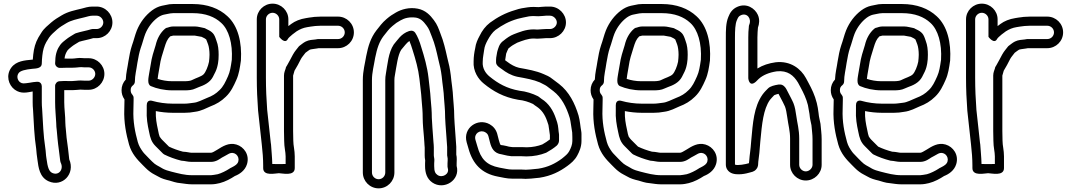

<svg xmlns="http://www.w3.org/2000/svg" viewBox="-20 -798 5869 1052"><path d="M349 -427H377C398 -427 416.9 -430.6 425.7 -430.1C432.5 -429.3 437.3 -429 443 -429H466C485.1 -429 502 -412.1 502 -393C502 -373.6 484.5 -356 466 -356H443C436.6 -356 429.2 -357 422 -357C404.1 -357 389.9 -354 377 -354H349C332.6 -355.2 316.7 -353 307 -353C291.9 -353 282 -338.7 282 -328V-238C282 -197.8 286.3 -160.9 288 -124.4C288.1 -110.1 289.3 -95.6 291.2 -82.1L295.1 -38.7C299 3.6 306 43.5 310.1 84.5C310.4 87.5 311.5 90.9 312.6 93.2C330.6 129.1 302.7 165.8 266.7 149.7C247.9 141.3 241 118.3 234.7 71.2C230.7 48.3 231.9 35.8 227.7 9.1C217.7 -54.2 215.2 -127.1 210.9 -200C209.6 -213.7 209 -225.2 209 -238V-325C209 -335.9 202.1 -351.6 181.9 -349.9C174.4 -349.3 166.9 -348.5 162.2 -348C157.5 -347.7 152.3 -346.4 152.3 -346.4L142.2 -344.7C111.6 -340.3 102.1 -338.5 90.3 -347.2C75.5 -358 69.7 -380.6 82.2 -397.7C91.7 -410.8 119.6 -417.2 157.3 -421C182.8 -422.4 209 -425.5 209 -450V-451C209 -458.3 209.3 -465.2 209.9 -471.7L211.9 -493.5C215.4 -524.8 221.6 -545.9 233.5 -567.3L248.9 -592.2C260.8 -608.9 275 -620.4 293.5 -637.2C309.9 -651 322.3 -658.3 342.9 -670.6C370.4 -687.1 398.3 -692.1 441.1 -702.7C459.3 -707.3 473.4 -712 486 -712H510C528.5 -712 546 -694.4 546 -675C546 -655.9 529.1 -639 510 -639H487C484.4 -639 481.2 -638.4 479.1 -637.7C456.8 -630.3 422.1 -624.7 395.1 -615.7C393 -615 390.6 -613.8 389.1 -612.8C376.4 -604.3 356.1 -594 339.9 -580.2C330.4 -572.6 319.8 -565 310 -552C294.7 -531.6 283.5 -503 283 -466.7C282.2 -460.2 282 -456.4 282 -451C282 -435.9 296.3 -426 307 -426H314C326.7 -426 338.6 -427 349 -427ZM348 -304H377C395.6 -304 409.2 -306.8 420.9 -307C428.4 -306.4 435.9 -306 443 -306H466C513.6 -306 552 -346.4 552 -393C552 -440 513 -479 466 -479H443C439.5 -479 435.5 -479.3 431.1 -479.8C410.4 -482.4 391 -477 377 -477H349.8C345.8 -477.2 340.3 -477.4 333.6 -477.3C335.5 -495.8 341.2 -508.7 350.4 -522.5C354.7 -527.9 361.5 -533.4 372 -541.8C382.5 -550.9 396.5 -558.1 413.9 -569.2C434.1 -575.5 464.7 -580.8 490.9 -589H510C557 -589 596 -628 596 -675C596 -721.6 557.6 -762 510 -762H486C462.5 -762 443.6 -754.9 428.9 -751.3C389 -741.3 354.1 -735.6 317.1 -713.4C296.7 -701.2 280.6 -691.8 260.5 -674.8C242.6 -658.4 222 -643.9 206.7 -619.1L190.4 -592.7C173.7 -562.9 166.2 -535.2 162.1 -498.5L160.1 -476.3C159.9 -474.6 159.9 -474 159.7 -471.4C157.8 -471.2 155.3 -471.1 153.5 -470.9C117.4 -467.3 69.2 -464.7 41.8 -427.3C11.3 -385.6 25.8 -332.4 60.7 -306.8C95.7 -281.3 129.9 -292 159 -296.8V-238C159 -223.8 159.6 -211.1 161.1 -196C165.1 -126.4 167.6 -51.4 178.2 16.3C180.7 38.9 180.8 53.2 185.3 78.8C190.7 119.2 196.8 173.2 246.3 195.3C322.3 229.3 393.5 153.6 359.4 75.2C355.4 35.8 350.8 -2.4 344.8 -43.9L340.9 -87.3C339.7 -100.6 338 -113.2 338 -125C338 -165.4 332 -200.9 332 -238V-304.1C337.3 -304.3 343.8 -304 348 -304Z M979 83C990.4 83 1008 89 1030 89H1136C1165.5 89 1186.6 71 1196.1 65.3C1206.2 58.8 1219 54 1233.8 44.5C1265.8 28.1 1294.1 58.4 1285.6 86.8C1281.2 101.5 1270.3 108.8 1248 120.1C1243.3 121.9 1239.1 124.8 1236.4 126.7C1219.7 137.7 1192.3 151.4 1173.1 156.5C1157.5 158.9 1144.9 162 1136 162H1033C991.4 162 958 152.2 919.8 142.7C901.5 138.5 884 132.4 872.5 126.3C842.5 107.9 833.7 107.4 813.7 87.3L797.2 70.8C783.9 56 770.4 44.2 763.4 34.5C750.7 16.5 741.7 2.8 735 -19.8C720.2 -73.4 708.2 -131 711 -198.5C711 -215 711.3 -229.4 712 -248.5V-262C712 -268.1 709.6 -274.2 705.7 -278.6C698.8 -286.3 696 -293.8 696 -304C696 -316.2 699.6 -323.6 709.4 -331.3C715.7 -336.2 719 -344.8 719 -351C719 -385.4 727.8 -416.3 732.7 -453.3C737.9 -484.4 743.3 -511.6 750.6 -533.7C760.7 -561 768.2 -592.7 776.2 -612.6C791 -648.9 814.8 -679.8 842.9 -700.9C854.9 -709.7 867.2 -715.2 877.2 -717.5L896.9 -721.5C908.1 -723.7 918.7 -726 929 -726H1036C1106.9 -726 1157.3 -705.2 1192.1 -672.6C1233.6 -635.3 1255.5 -560.3 1250.1 -470.5C1244.7 -432.9 1240.4 -404.8 1229.2 -380.2C1214.9 -348 1203.2 -323.1 1182.6 -304C1163 -284.4 1143.4 -272.4 1114 -261.3C1086.1 -250.2 1064.5 -237.1 1040.7 -234.9C1025.3 -233.5 1010.1 -230 992 -230H926C886.9 -230 847.6 -236 815.9 -245C813.3 -245.8 784 -255.2 784 -221V-197.6C781.7 -149.6 788.5 -114.1 796.5 -77C803.3 -41.4 809.9 -19.8 832.3 2.7L873.3 43.7C875.2 45.5 877.8 47.4 879.8 48.4C907.3 62.1 939.4 73.9 972.9 82.3C974.9 82.7 977.4 83 979 83ZM982.3 33.1C956.3 26.3 928.3 16.3 905.8 5.4L867.7 -32.7C862.8 -37.6 861.1 -40.5 854.6 -49.7C851.6 -56.8 848.9 -68.9 845.5 -87C837.7 -122.9 832.6 -149.4 833.7 -189.3C861 -183.8 894.2 -180 926 -180H992C1011.8 -180 1028.3 -181.7 1046.6 -185.2C1083.5 -189.3 1111.8 -206.6 1132 -214.7C1165.1 -227.1 1192.4 -243.3 1217.4 -268C1245.7 -294.8 1260.8 -328.3 1274.8 -359.7C1289.8 -392.8 1294.4 -427.1 1299.7 -464.5C1299.8 -464.9 1299.9 -465.8 1300 -466.4C1306.1 -565.5 1284.8 -655.8 1225.9 -709.4C1181 -751.1 1116.9 -776 1036 -776H929C914.8 -776 901.5 -774.3 886.4 -770.4L866.8 -766.4C847.4 -762.1 830.5 -753.7 813.1 -741.1C776.6 -713.7 748.1 -676 729.8 -631.4C719.4 -605.3 712.1 -573.3 703.4 -550.3C693.8 -521.4 688.7 -493 683.3 -460.7C679.2 -429.7 670.9 -401.2 669.2 -362.3C654.4 -346.8 646 -326.2 646 -304C646 -285.7 650.8 -269.4 662 -253.3V-249.5C661.4 -232.4 661 -215.6 661 -199.5C658.1 -126.8 671.4 -62.3 687 -6.2C701.7 44.4 732 76.4 761.3 105.7L778.3 122.7C786.2 130.6 793.7 137.1 801.9 143C816.8 154.8 836.3 162.6 846.7 169.2C864.5 180.3 887.8 186.6 908.2 191.3C925.2 195.6 942.3 203.8 971.8 205.9C988.9 207.9 1008.9 212 1033 212H1136C1155.6 212 1172.9 208 1184.1 205.3C1214.4 197.7 1244.9 181 1266.9 166.4C1290.6 157.3 1322.5 137.7 1333.4 101.2C1348.7 50.3 1316.7 6.2 1275.2 -6.1C1233.7 -18.3 1200.2 3.8 1169.7 22.8C1156.5 30.9 1142.8 39 1136 39H1030C1020 39 1004.6 33.9 982.3 33.1ZM929 -653C914.2 -653 903.4 -648.1 898.8 -646.9C893.4 -646.4 888.6 -644.2 885 -641.2C858.2 -618.9 841 -586.2 832.8 -550.4C821.9 -514.8 811.4 -485.8 805.3 -441.8L797.3 -396.1C793.6 -372.2 784.6 -335.7 807.2 -326C838.2 -312.7 879.8 -303 923 -303H992C1011.9 -303 1033.1 -304.1 1052.2 -313.6C1071.9 -323.5 1104.9 -329.5 1130.7 -355.3C1144.7 -369.3 1149.9 -384.2 1154.9 -393.5C1164.2 -410.4 1169.5 -425.9 1172.5 -441.1L1174.5 -451.1C1177 -463.5 1178 -481.1 1178 -498C1178 -524.2 1175.5 -551.1 1166.1 -574.6C1164 -579.5 1160.2 -594.9 1152.4 -607.9C1146.3 -618.1 1134.8 -627.1 1124.2 -632.4L1109.2 -639.8C1104.8 -643 1100.9 -644.3 1097.1 -644.8C1088 -645.9 1065.7 -653 1049 -653ZM929 -603H1046.8C1063.8 -600 1065.3 -600 1084.7 -596.2L1101.1 -588C1103.3 -586.7 1103.8 -586.6 1109.8 -581.9C1113.5 -573.8 1115.4 -566.4 1120 -555.3C1124.7 -543.2 1128 -520.2 1128 -498C1128 -486.2 1126.6 -472.9 1125.2 -459.7C1120.2 -434.5 1107.2 -402.5 1095.3 -390.7C1083.2 -378.6 1058.8 -372.9 1029.8 -358.4C1023.9 -355.4 1009.2 -353 992 -353H923C894.9 -353 868.1 -357.8 843.7 -365.7C844.6 -373.2 845.7 -381.6 846.7 -387.9L854.7 -434.2C860.3 -475.3 869.2 -498.3 880.9 -536.7C889.5 -564.8 895.9 -582.8 912.5 -598.8C921.3 -601.2 927.7 -603 929 -603Z M1737 -657H1832C1852.5 -657 1869 -640.5 1869 -620.5C1869 -600.5 1852.5 -584 1832 -584H1724C1722.7 -584 1720.9 -583.8 1719.9 -583.7L1708.5 -581.8C1692.5 -579.9 1673.9 -579.9 1654.8 -570.4C1640.1 -563 1631.8 -554.2 1622.1 -547.8C1619.6 -546.1 1617 -543.5 1615.5 -541.3C1606.5 -528.5 1596.8 -520.1 1584.9 -498.7C1573 -474.9 1566.2 -464.6 1553.2 -440.3C1549.3 -433.9 1546 -430.1 1545.1 -422.3C1543.2 -415.3 1536 -401.3 1536 -384V-80C1536 -62 1536.4 -43.1 1537 -26.5C1537.2 10.3 1545 33.8 1545 59V100.6C1535.2 100.9 1523.3 101 1508 101C1493.2 101 1479.9 100.8 1471.9 100.6C1471.2 61.8 1467 28.9 1465 -6.4C1464.7 -11.4 1464.1 -13.7 1463.5 -16.3C1456.4 -76.6 1451.2 -135.4 1443.9 -196.4C1439.7 -251.7 1437 -312.5 1437 -372V-692C1437 -711.2 1453.8 -728 1473.5 -728C1493.2 -728 1510 -711.2 1510 -692V-596C1510 -596 1541.4 -552.9 1557.4 -584.8C1559.5 -589.1 1569.5 -599 1582.3 -609.2L1605.2 -626.4C1623.7 -638 1641.5 -645.7 1663.3 -649.2C1670.9 -650.1 1675.8 -651 1682.3 -652.3L1697.1 -654.2C1703.4 -655 1709.7 -656 1716 -656C1722.8 -656 1729.4 -657 1737 -657ZM1387 -692V-372C1387 -310.5 1389.7 -248.5 1394.1 -191.6C1401.7 -128.5 1406.8 -69.6 1414.2 -8C1418.9 31.4 1422 72.8 1422 109V123C1422 169.4 1490.9 151 1508 151C1525.7 151 1595 169.4 1595 123V59C1595 24.1 1587 0.1 1587 -27.5C1586.3 -45.6 1586 -62 1586 -80V-383.7C1586.5 -387 1590.9 -399.5 1593.7 -410.7C1608.5 -435.3 1615.5 -448.2 1629.1 -475.3C1635.7 -486.9 1642.4 -493.5 1653.8 -508.9C1664.6 -516.6 1673.3 -523.7 1677.2 -525.6C1682.6 -528.3 1698.5 -529.4 1716.1 -532.3L1726.1 -534H1832C1879.8 -534 1919 -572.5 1919 -620.5C1919 -668.5 1879.8 -707 1832 -707H1737C1729.1 -707 1723.8 -706.8 1714.8 -706C1706.5 -705.9 1699.4 -705.3 1690.2 -703.7L1674.9 -701.8C1668.5 -701 1663.8 -699.6 1656.7 -698.8C1624.8 -693.9 1596.3 -682.3 1576 -667L1560 -655V-692C1560 -739.4 1520.7 -778 1473.5 -778C1426.3 -778 1387 -739.4 1387 -692Z M2353 -47C2353 -47.6 2353 -48.5 2352.9 -48.9C2350.5 -80.6 2347.6 -118.9 2346 -152.6C2345.9 -192.7 2343 -217.1 2339.9 -253.7C2337.6 -298.2 2331.5 -331.8 2327.9 -371.5C2321.3 -430.8 2304.4 -488.4 2289 -537.1C2278.9 -572.8 2267.3 -600 2254.8 -618.9C2248.4 -628.4 2236.5 -631.7 2226.6 -628.9C2224.1 -628.6 2222.5 -628.2 2221.1 -627.7C2176.8 -612.9 2157 -576.3 2139.4 -556.7C2138.6 -555.9 2137.7 -554.6 2137.2 -553.9C2107.3 -509 2103.5 -444.3 2094.4 -394.7C2092.2 -383.5 2091 -371.1 2091 -359V147C2091 167.5 2074.5 184 2054.5 184C2034.5 184 2018 167.5 2018 147V-359C2018 -401.5 2028.9 -439.3 2035.6 -481.6C2046.2 -534.1 2058.1 -569.4 2081.6 -600.5C2102.4 -626 2109.1 -637.7 2130.7 -655.9C2149.7 -672.1 2153.7 -674.2 2174.5 -686.3C2196.6 -699 2224 -706.2 2259.8 -701.3C2284.9 -696.2 2299.2 -682.2 2317.1 -657.9C2330.7 -640.4 2336.1 -624.1 2346.7 -595.8C2362.1 -558.6 2371.5 -517.9 2381.7 -472.1C2390.7 -437.5 2395.9 -413.7 2400.1 -380.3C2404.4 -333.9 2411.4 -300.4 2413 -256.9C2413.7 -242.1 2414.9 -227.7 2416.1 -218.5L2418.1 -189.4C2418.7 -179.5 2419 -167.6 2419 -154C2419 -153.6 2419 -152.9 2419 -152.6L2421 -116.5C2423.7 -71.6 2427.7 -35.5 2430 7.7V53C2430 54 2432.3 67.5 2432.8 70.3C2433.9 78.6 2432 82.3 2432 97V115C2432 117.6 2432.6 120.8 2433.3 122.9C2444.5 156.6 2402.6 178.5 2377.2 160.9C2364.9 152.4 2359 141.3 2359 112V97C2359 91.9 2359.3 87.3 2359.8 83.1C2361.1 73.2 2357 61.9 2357 53V10C2357 -8.3 2353 -33 2353 -47ZM2307 10.8V53C2307 62.5 2307.7 70.2 2309.7 81.1C2309.4 84.7 2309 91.8 2309 97V112C2309 148.7 2319 181.5 2348.8 202.1C2412.1 245.8 2503.6 189.6 2482 111.3V97C2482 85.8 2484.4 65.6 2480 49V7C2480 6.7 2480 6.1 2480 5.7C2477.5 -40.7 2473.5 -75.8 2471 -119.4L2469 -154.7C2469 -167.5 2468.6 -181.6 2468 -192.6L2465.9 -222.7C2465.3 -232.6 2463.7 -244.1 2463 -259C2461.1 -306.8 2453.8 -342.8 2449.9 -385.7C2445.2 -423.1 2439.6 -448.1 2430.3 -483.8C2420.5 -527.8 2410.5 -571.9 2393.3 -614.2C2383.8 -639.5 2376.7 -662.3 2356.9 -688.1C2337.7 -714.2 2311.6 -742.3 2268.8 -750.5C2221.9 -759.6 2179.5 -746.8 2149.5 -729.6C2128.9 -717.6 2118.6 -711.3 2098.3 -694.1C2071.5 -671.3 2060.8 -654 2042.4 -631.5C2010.6 -590 1997.5 -545.8 1986.4 -490.4C1980.1 -450.4 1968 -410.5 1968 -359V147C1968 194.8 2006.5 234 2054.5 234C2102.5 234 2141 194.8 2141 147V-359C2141 -368.2 2141.8 -376.5 2143.6 -385.3C2153.3 -438.9 2159.5 -495.6 2177.9 -524.8C2195.4 -544.6 2207.1 -562.9 2223.2 -573.6C2229.3 -557.8 2235.6 -542.4 2241 -522.9C2256.8 -473.4 2272.2 -419.5 2278.1 -366.5C2281.9 -324.9 2288 -290.7 2290.1 -250.3C2293.3 -210.9 2296 -189.2 2296 -152C2296 -116.1 2300.5 -78.1 2303 -46C2303.2 -35 2305 -23.9 2305 -18C2305 -9 2306.3 -1 2307 10.8Z M2865 59C2904.7 59 2941.5 51.1 2971.3 39.2C2972.2 38.8 2973.5 38.2 2974.1 37.9C2993.3 27.2 3013.5 14.4 3030.3 0C3036.3 -5.2 3043 -16.7 3043 -27V-60C3043 -61.6 3042.8 -63.7 3042.5 -64.9C3039.5 -80 3039.6 -107.4 3032.7 -127.9L3025.7 -148.9C3011.4 -192 2986.7 -232.1 2947.4 -256.1C2936.2 -263.5 2934.7 -267.1 2926.2 -271.4C2899 -285 2861.8 -297.4 2826.4 -300.8C2756.4 -313.3 2708.9 -340.7 2662.7 -378.4C2640.7 -396 2622.2 -424.1 2624.9 -459.1C2625 -459.7 2625 -460.5 2625 -461C2625 -484.1 2630.6 -504.3 2632.9 -525.4C2634.8 -543.4 2642.5 -560.5 2652 -578.1C2663.5 -599.5 2677.9 -620.7 2694.9 -634C2732.6 -661.2 2768.2 -681 2816.9 -695C2834.9 -700.1 2854.2 -703.1 2878.5 -708.4C2887.6 -709.6 2894.6 -710 2904 -710C2910.9 -710 2919.9 -709 2929 -709C2946.3 -709 2962.8 -712 2971 -712H2994C3012.9 -712 3031 -693.9 3031 -675C3031 -656.5 3013.4 -639 2994 -639H2971C2954 -639 2936.9 -636.2 2925.1 -636C2915.3 -636.8 2911 -637 2904 -637C2859.5 -637 2823.5 -621 2795.2 -610.4C2775.6 -603 2755.8 -589.2 2739.5 -575.5C2713.5 -559 2709.4 -527.7 2706.6 -522.2C2705.3 -519.4 2704.3 -515.9 2704.1 -513.3C2703.1 -502 2698 -485.6 2698 -471V-456C2698 -437.3 2722.6 -424.9 2729.5 -419.4C2752.1 -401.8 2779.3 -385.2 2814 -377.5C2861.9 -368.8 2903.6 -361.3 2937.9 -346.5C2955.5 -336.9 2965.5 -333.4 2975.8 -326.2C2990.9 -313.7 2997 -311 3012.4 -298.4C3055.8 -264.7 3083.3 -213.2 3102 -151C3107.2 -132.7 3110.1 -98 3115.2 -71.7C3115.8 -62.9 3116 -55 3116 -46V-25C3116 -6.1 3108.1 13.4 3099 30.2C3091 45.3 3077.7 55.7 3058.7 71.2C3021.1 98.7 2982.7 117.9 2929.8 126.2L2910.5 128.1C2894.9 129.7 2877.1 131.8 2861.2 132C2852.3 131.2 2846.4 131 2838 131H2788C2762.3 131 2744.8 124.9 2716.2 120.4C2645.8 106.7 2614.5 73.5 2595.1 2.2L2585 -31.9C2575.5 -65.9 2610.2 -89.3 2638.4 -73.6C2648.2 -68.2 2653.1 -61.6 2655.9 -52.4L2664.8 -17.8C2672.4 11.8 2685.5 42.4 2729.4 47.8C2742 50 2749.7 53.4 2759.5 54.7L2772.8 56.6C2779.2 57.8 2782.6 58 2788 58H2838C2848.4 58 2856.8 59 2865 59ZM2860 182C2881 182 2900.6 179.4 2915.5 177.9L2935.5 175.9C2935.8 175.8 2936.4 175.8 2936.8 175.7C2999.8 166 3047 141.8 3088.8 111.2C3107.5 97.4 3129.1 80.2 3143 53.8C3153.5 34.6 3166 7.1 3166 -25V-46C3166 -57.3 3166.6 -69.7 3164.5 -79.9C3159.9 -103.2 3158 -137 3150 -165C3129.6 -232.9 3097.9 -295.3 3043.6 -337.6C3025.9 -351.9 3018.2 -355.9 3007 -365.2C2989.8 -379.5 2973.8 -385.4 2959 -391.9C2916.4 -410.5 2871.6 -417.8 2824 -426.5C2801.5 -431.7 2778.6 -444.6 2760.5 -458.6C2756.1 -462.2 2751.6 -465.1 2748 -467.7V-469.4C2749 -476.9 2751.9 -491.2 2753.4 -504.3C2758.4 -516 2763.5 -529.7 2766.4 -533.3C2767.8 -534.1 2769.2 -535.1 2770.5 -536.2C2782.7 -546.9 2796.1 -555 2814 -564.1C2843.2 -575.1 2872.3 -587 2904 -587C2909.5 -587 2916.9 -586 2924 -586C2942.6 -586 2960 -589 2971 -589H2994C3040.6 -589 3081 -627.4 3081 -675C3081 -722.2 3041.2 -762 2994 -762H2971C2955.5 -762 2942.3 -759.2 2929.9 -759C2922.2 -759.5 2911.5 -760 2904 -760C2892.3 -760 2881.1 -759.3 2870.5 -757.7C2848.9 -754.7 2828.4 -751.9 2802.4 -742.8C2748.7 -727.3 2705.1 -703.2 2665.1 -674C2640 -654.9 2621.2 -629.6 2607.7 -601.3C2598.1 -583.4 2587 -561.8 2583.3 -532C2578.8 -511.4 2575.1 -487.8 2575 -461.9C2571.3 -407.6 2600.7 -364 2631.3 -339.6C2681.5 -298.5 2739 -265.4 2818.7 -251.4C2819.1 -251.3 2820.1 -251.2 2820.7 -251.1C2849.2 -248.5 2877.3 -239.4 2900.7 -228.2C2906.1 -223.4 2915.9 -217 2920.1 -214.2C2946.8 -196.4 2965.6 -171.2 2978.3 -133.1L2985 -113.1C2988 -100.1 2989.2 -78.8 2993 -57.6V-34.1C2981.4 -24.8 2966.4 -15.1 2951.3 -6.6C2928.1 2.3 2898 8.9 2866 9C2857.6 8.4 2848.1 8 2838 8H2788C2784.5 8 2782.9 7.6 2780.5 7.2L2768.4 5.5C2760.9 3.3 2748.5 0.3 2737.3 -1.6C2718.2 -5 2723.5 2.2 2713 -30.9L2704.1 -65.6C2697.4 -88.5 2682.9 -106.1 2662.6 -117.4C2597.8 -153.4 2514.8 -97.4 2537 -18.1L2546.9 15.8C2569.9 99.8 2618.7 152.7 2707.8 169.6C2731.9 173.4 2753.9 181 2788 181H2838C2846.5 181 2853.1 182 2860 182Z M3549 83C3560.4 83 3578 89 3600 89H3706C3735.5 89 3756.6 71 3766.1 65.3C3776.2 58.8 3789 54 3803.8 44.5C3835.8 28.1 3864.1 58.4 3855.6 86.8C3851.2 101.5 3840.3 108.8 3818 120.1C3813.3 121.9 3809.1 124.8 3806.4 126.7C3789.7 137.7 3762.3 151.4 3743.1 156.5C3727.5 158.9 3714.9 162 3706 162H3603C3561.4 162 3528 152.2 3489.8 142.7C3471.5 138.5 3454 132.4 3442.5 126.3C3412.5 107.9 3403.7 107.4 3383.7 87.3L3367.2 70.8C3353.9 56 3340.4 44.2 3333.4 34.5C3320.7 16.5 3311.7 2.8 3305 -19.8C3290.2 -73.4 3278.2 -131 3281 -198.5C3281 -215 3281.3 -229.4 3282 -248.5V-262C3282 -268.1 3279.6 -274.2 3275.7 -278.6C3268.8 -286.3 3266 -293.8 3266 -304C3266 -316.2 3269.6 -323.6 3279.4 -331.3C3285.7 -336.2 3289 -344.8 3289 -351C3289 -385.4 3297.8 -416.3 3302.7 -453.3C3307.9 -484.4 3313.3 -511.6 3320.6 -533.7C3330.7 -561 3338.2 -592.7 3346.2 -612.6C3361 -648.9 3384.8 -679.8 3412.9 -700.9C3424.9 -709.7 3437.2 -715.2 3447.2 -717.5L3466.9 -721.5C3478.1 -723.7 3488.7 -726 3499 -726H3606C3676.9 -726 3727.3 -705.2 3762.1 -672.6C3803.6 -635.3 3825.5 -560.3 3820.1 -470.5C3814.7 -432.9 3810.4 -404.8 3799.2 -380.2C3784.9 -348 3773.2 -323.1 3752.6 -304C3733 -284.4 3713.4 -272.4 3684 -261.3C3656.1 -250.2 3634.5 -237.1 3610.7 -234.9C3595.3 -233.5 3580.1 -230 3562 -230H3496C3456.9 -230 3417.6 -236 3385.9 -245C3383.3 -245.8 3354 -255.2 3354 -221V-197.6C3351.7 -149.6 3358.5 -114.1 3366.5 -77C3373.3 -41.4 3379.9 -19.8 3402.3 2.7L3443.3 43.7C3445.2 45.5 3447.8 47.4 3449.8 48.4C3477.3 62.1 3509.4 73.9 3542.9 82.3C3544.9 82.7 3547.4 83 3549 83ZM3552.3 33.1C3526.3 26.3 3498.3 16.3 3475.8 5.4L3437.7 -32.7C3432.8 -37.6 3431.1 -40.5 3424.6 -49.7C3421.6 -56.8 3418.9 -68.9 3415.5 -87C3407.7 -122.9 3402.6 -149.4 3403.7 -189.3C3431 -183.8 3464.2 -180 3496 -180H3562C3581.8 -180 3598.3 -181.7 3616.6 -185.2C3653.5 -189.3 3681.8 -206.6 3702 -214.7C3735.1 -227.1 3762.4 -243.3 3787.4 -268C3815.7 -294.8 3830.8 -328.3 3844.8 -359.7C3859.8 -392.8 3864.4 -427.1 3869.7 -464.5C3869.8 -464.9 3869.9 -465.8 3870 -466.4C3876.1 -565.5 3854.8 -655.8 3795.9 -709.4C3751 -751.1 3686.9 -776 3606 -776H3499C3484.8 -776 3471.5 -774.3 3456.4 -770.4L3436.8 -766.4C3417.4 -762.1 3400.5 -753.7 3383.1 -741.1C3346.6 -713.7 3318.1 -676 3299.8 -631.4C3289.4 -605.3 3282.1 -573.3 3273.4 -550.3C3263.8 -521.4 3258.7 -493 3253.3 -460.7C3249.2 -429.7 3240.9 -401.2 3239.2 -362.3C3224.4 -346.8 3216 -326.2 3216 -304C3216 -285.7 3220.8 -269.4 3232 -253.3V-249.5C3231.4 -232.4 3231 -215.6 3231 -199.5C3228.1 -126.8 3241.4 -62.3 3257 -6.2C3271.7 44.4 3302 76.4 3331.3 105.7L3348.3 122.7C3356.2 130.6 3363.7 137.1 3371.9 143C3386.8 154.8 3406.3 162.6 3416.7 169.2C3434.5 180.3 3457.8 186.6 3478.2 191.3C3495.2 195.6 3512.3 203.8 3541.8 205.9C3558.9 207.9 3578.9 212 3603 212H3706C3725.6 212 3742.9 208 3754.1 205.3C3784.4 197.7 3814.9 181 3836.9 166.4C3860.6 157.3 3892.5 137.7 3903.4 101.2C3918.7 50.3 3886.7 6.2 3845.2 -6.1C3803.7 -18.3 3770.2 3.8 3739.7 22.8C3726.5 30.9 3712.8 39 3706 39H3600C3590 39 3574.6 33.9 3552.3 33.1ZM3499 -653C3484.2 -653 3473.4 -648.1 3468.8 -646.9C3463.4 -646.4 3458.6 -644.2 3455 -641.2C3428.2 -618.9 3411 -586.2 3402.8 -550.4C3391.9 -514.8 3381.4 -485.8 3375.3 -441.8L3367.3 -396.1C3363.6 -372.2 3354.6 -335.7 3377.2 -326C3408.2 -312.7 3449.8 -303 3493 -303H3562C3581.9 -303 3603.1 -304.1 3622.2 -313.6C3641.9 -323.5 3674.9 -329.5 3700.7 -355.3C3714.7 -369.3 3719.9 -384.2 3724.9 -393.5C3734.2 -410.4 3739.5 -425.9 3742.5 -441.1L3744.5 -451.1C3747 -463.5 3748 -481.1 3748 -498C3748 -524.2 3745.5 -551.1 3736.1 -574.6C3734 -579.5 3730.2 -594.9 3722.4 -607.9C3716.3 -618.1 3704.8 -627.1 3694.2 -632.4L3679.2 -639.8C3674.8 -643 3670.9 -644.3 3667.1 -644.8C3658 -645.9 3635.7 -653 3619 -653ZM3499 -603H3616.8C3633.8 -600 3635.3 -600 3654.7 -596.2L3671.1 -588C3673.3 -586.7 3673.8 -586.6 3679.8 -581.9C3683.5 -573.8 3685.4 -566.4 3690 -555.3C3694.7 -543.2 3698 -520.2 3698 -498C3698 -486.2 3696.6 -472.9 3695.2 -459.7C3690.2 -434.5 3677.2 -402.5 3665.3 -390.7C3653.2 -378.6 3628.8 -372.9 3599.8 -358.4C3593.9 -355.4 3579.2 -353 3562 -353H3493C3464.9 -353 3438.1 -357.8 3413.7 -365.7C3414.6 -373.2 3415.7 -381.6 3416.7 -387.9L3424.7 -434.2C3430.3 -475.3 3439.2 -498.3 3450.9 -536.7C3459.5 -564.8 3465.9 -582.8 3482.5 -598.8C3491.3 -601.2 3497.7 -603 3499 -603Z M4395 141C4375.9 141 4359 124.1 4359 105V-38C4359 -89.5 4348.5 -121.6 4342.8 -164.4C4339.5 -188.7 4335.8 -211.7 4327.2 -233.3C4323.6 -242.4 4319.1 -249.9 4314.5 -259.8C4306 -276.9 4297.5 -293.2 4289.2 -308.6C4283.5 -319.8 4271.1 -335 4254 -335H4249C4247.7 -335 4245.9 -334.8 4244.9 -334.7C4224.5 -331.3 4201 -326.3 4188.3 -313.7C4179.9 -305.3 4169.4 -295.3 4157.8 -279.7C4110.3 -211.8 4105.1 -124.5 4096.1 -27C4092 30.8 4088.1 42 4085.1 82.5C4084.3 89.6 4084 93.1 4083.6 96.2C4066.3 101.7 4019.9 110.6 4007 103.8V-591C4007 -631.6 4008.4 -666.1 4017 -686.2C4024.3 -703.3 4026.8 -708.9 4039.7 -714.7C4072.8 -729.5 4099.8 -696.4 4085 -661.8C4083.7 -658.8 4083 -655 4083 -652V-650.7C4080.8 -634 4080 -612.5 4080 -593V-369C4080 -369 4084.3 -317.6 4121.5 -350.2C4127.1 -355.1 4132.7 -360.7 4137 -365.6C4160.3 -386.9 4194.8 -401.1 4236.2 -407.2C4295.8 -413.4 4328.7 -384.6 4352.3 -345.6L4366 -320.1C4383 -288.6 4397.6 -258.1 4406.7 -222.3C4409.9 -207.2 4412.8 -190.8 4415.2 -174.1C4418.3 -140.8 4422.6 -132.7 4426.1 -112C4428.5 -81.6 4432 -61.4 4432 -35V105C4432 123.5 4414.4 141 4395 141ZM4395 191C4441.6 191 4482 152.6 4482 105V-35C4482 -66.2 4477.8 -90.8 4475.9 -116.8C4475.9 -117.3 4475.8 -118.4 4475.7 -119.1C4470.8 -148.3 4467.5 -150.9 4464.9 -179.3C4463.1 -199.1 4459.1 -216.6 4455.3 -233.7C4444.5 -277 4427.7 -311 4410 -343.9L4396 -369.9C4368.4 -421.1 4311.8 -465.9 4229.9 -456.8C4192.1 -451.4 4159.8 -441.1 4130 -422.7V-593C4130 -612.5 4131.8 -633.7 4132.9 -646.9C4140.1 -666.1 4143.6 -691.5 4132.3 -716.7C4116.8 -751.4 4071.5 -783.7 4019.3 -760.3C3993 -748.6 3979.6 -728.4 3970.8 -705.3C3956.8 -671.9 3957 -631.3 3957 -591V104C3957 113.2 3959.4 122.5 3964.2 130.3C3979.6 154.9 4008.1 157.1 4027.6 157C4047.4 157 4066.8 153.3 4081.6 149C4098 144.1 4112.3 144 4124.6 128C4136.6 112.5 4133.2 100.6 4134.8 88.1C4139.6 50.1 4141.7 36.8 4145.9 -23C4155 -120.7 4162.5 -198.8 4198.3 -250.3C4204 -257.8 4212.9 -266.5 4222 -276.4C4229.8 -279.7 4236.7 -282.1 4245.6 -283.9C4253.6 -269.3 4261.2 -254.7 4269.5 -238.2C4273.2 -230.2 4276.5 -223.3 4281.2 -213.8C4286.4 -200.1 4290.1 -180.6 4293.2 -157.7C4299.6 -109.7 4309 -81.7 4309 -38V105C4309 152 4348 191 4395 191Z M4865 83C4876.4 83 4894 89 4916 89H5022C5051.5 89 5072.6 71 5082.1 65.3C5092.2 58.8 5105 54 5119.8 44.5C5151.8 28.1 5180.1 58.4 5171.6 86.8C5167.2 101.5 5156.3 108.8 5134 120.1C5129.3 121.9 5125.1 124.8 5122.4 126.7C5105.7 137.7 5078.3 151.4 5059.1 156.5C5043.5 158.9 5030.9 162 5022 162H4919C4877.4 162 4844 152.2 4805.8 142.7C4787.5 138.5 4770 132.4 4758.5 126.3C4728.5 107.9 4719.7 107.4 4699.7 87.3L4683.2 70.8C4669.9 56 4656.4 44.2 4649.4 34.5C4636.7 16.5 4627.7 2.8 4621 -19.8C4606.2 -73.4 4594.2 -131 4597 -198.5C4597 -215 4597.3 -229.4 4598 -248.5V-262C4598 -268.1 4595.6 -274.2 4591.7 -278.6C4584.8 -286.3 4582 -293.8 4582 -304C4582 -316.2 4585.6 -323.6 4595.4 -331.3C4601.7 -336.2 4605 -344.8 4605 -351C4605 -385.4 4613.8 -416.3 4618.7 -453.3C4623.9 -484.4 4629.3 -511.6 4636.6 -533.7C4646.7 -561 4654.2 -592.7 4662.2 -612.6C4677 -648.9 4700.8 -679.8 4728.9 -700.9C4740.9 -709.7 4753.2 -715.2 4763.2 -717.5L4782.9 -721.5C4794.1 -723.7 4804.7 -726 4815 -726H4922C4992.9 -726 5043.3 -705.2 5078.1 -672.6C5119.6 -635.3 5141.5 -560.3 5136.1 -470.5C5130.7 -432.9 5126.4 -404.8 5115.2 -380.2C5100.9 -348 5089.2 -323.1 5068.6 -304C5049 -284.4 5029.4 -272.4 5000 -261.3C4972.1 -250.2 4950.5 -237.1 4926.7 -234.9C4911.3 -233.5 4896.1 -230 4878 -230H4812C4772.9 -230 4733.6 -236 4701.9 -245C4699.3 -245.8 4670 -255.2 4670 -221V-197.6C4667.7 -149.6 4674.5 -114.1 4682.5 -77C4689.3 -41.4 4695.9 -19.8 4718.3 2.7L4759.3 43.7C4761.2 45.5 4763.8 47.4 4765.8 48.4C4793.3 62.1 4825.4 73.9 4858.9 82.3C4860.9 82.7 4863.4 83 4865 83ZM4868.3 33.1C4842.3 26.3 4814.3 16.3 4791.8 5.4L4753.7 -32.7C4748.8 -37.6 4747.1 -40.5 4740.6 -49.7C4737.6 -56.8 4734.9 -68.9 4731.5 -87C4723.7 -122.9 4718.6 -149.4 4719.7 -189.3C4747 -183.8 4780.2 -180 4812 -180H4878C4897.8 -180 4914.3 -181.7 4932.6 -185.2C4969.5 -189.3 4997.8 -206.6 5018 -214.7C5051.1 -227.1 5078.4 -243.3 5103.4 -268C5131.7 -294.8 5146.8 -328.3 5160.8 -359.7C5175.8 -392.8 5180.4 -427.1 5185.7 -464.5C5185.8 -464.9 5185.9 -465.8 5186 -466.4C5192.1 -565.5 5170.8 -655.8 5111.9 -709.4C5067 -751.1 5002.9 -776 4922 -776H4815C4800.8 -776 4787.5 -774.3 4772.4 -770.4L4752.8 -766.4C4733.4 -762.1 4716.5 -753.7 4699.1 -741.1C4662.6 -713.7 4634.1 -676 4615.8 -631.4C4605.4 -605.3 4598.1 -573.3 4589.4 -550.3C4579.8 -521.4 4574.7 -493 4569.3 -460.7C4565.2 -429.7 4556.9 -401.2 4555.2 -362.3C4540.4 -346.8 4532 -326.2 4532 -304C4532 -285.7 4536.8 -269.4 4548 -253.3V-249.5C4547.4 -232.4 4547 -215.6 4547 -199.5C4544.1 -126.8 4557.4 -62.3 4573 -6.2C4587.7 44.4 4618 76.4 4647.3 105.7L4664.3 122.7C4672.2 130.6 4679.7 137.1 4687.9 143C4702.8 154.8 4722.3 162.6 4732.7 169.2C4750.5 180.3 4773.8 186.6 4794.2 191.3C4811.2 195.6 4828.3 203.8 4857.8 205.9C4874.9 207.9 4894.9 212 4919 212H5022C5041.6 212 5058.9 208 5070.1 205.3C5100.4 197.7 5130.9 181 5152.9 166.4C5176.6 157.3 5208.5 137.7 5219.4 101.2C5234.7 50.3 5202.7 6.2 5161.2 -6.1C5119.7 -18.3 5086.2 3.8 5055.7 22.8C5042.5 30.9 5028.8 39 5022 39H4916C4906 39 4890.6 33.9 4868.3 33.1ZM4815 -653C4800.2 -653 4789.4 -648.1 4784.8 -646.9C4779.4 -646.4 4774.6 -644.2 4771 -641.2C4744.2 -618.9 4727 -586.2 4718.8 -550.4C4707.9 -514.8 4697.4 -485.8 4691.3 -441.8L4683.3 -396.1C4679.6 -372.2 4670.6 -335.7 4693.2 -326C4724.2 -312.7 4765.8 -303 4809 -303H4878C4897.9 -303 4919.1 -304.1 4938.2 -313.6C4957.9 -323.5 4990.9 -329.5 5016.7 -355.3C5030.7 -369.3 5035.9 -384.2 5040.9 -393.5C5050.2 -410.4 5055.5 -425.9 5058.5 -441.1L5060.5 -451.1C5063 -463.5 5064 -481.1 5064 -498C5064 -524.2 5061.5 -551.1 5052.1 -574.6C5050 -579.5 5046.2 -594.9 5038.4 -607.9C5032.3 -618.1 5020.8 -627.1 5010.2 -632.4L4995.2 -639.8C4990.8 -643 4986.9 -644.3 4983.1 -644.8C4974 -645.9 4951.7 -653 4935 -653ZM4815 -603H4932.8C4949.8 -600 4951.3 -600 4970.7 -596.2L4987.1 -588C4989.3 -586.7 4989.8 -586.6 4995.8 -581.9C4999.5 -573.8 5001.4 -566.4 5006 -555.3C5010.7 -543.2 5014 -520.2 5014 -498C5014 -486.2 5012.6 -472.9 5011.2 -459.7C5006.2 -434.5 4993.2 -402.5 4981.3 -390.7C4969.2 -378.6 4944.8 -372.9 4915.8 -358.4C4909.9 -355.4 4895.2 -353 4878 -353H4809C4780.9 -353 4754.1 -357.8 4729.7 -365.7C4730.6 -373.2 4731.7 -381.6 4732.7 -387.9L4740.7 -434.2C4746.3 -475.3 4755.2 -498.3 4766.9 -536.7C4775.5 -564.8 4781.9 -582.8 4798.5 -598.8C4807.3 -601.2 4813.7 -603 4815 -603Z M5623 -657H5718C5738.5 -657 5755 -640.5 5755 -620.5C5755 -600.5 5738.5 -584 5718 -584H5610C5608.7 -584 5606.9 -583.8 5605.9 -583.7L5594.5 -581.8C5578.5 -579.9 5559.9 -579.9 5540.8 -570.4C5526.1 -563 5517.8 -554.2 5508.1 -547.8C5505.6 -546.1 5503 -543.5 5501.5 -541.3C5492.5 -528.5 5482.8 -520.1 5470.9 -498.7C5459 -474.9 5452.2 -464.6 5439.2 -440.3C5435.3 -433.9 5432 -430.1 5431.1 -422.3C5429.2 -415.3 5422 -401.3 5422 -384V-80C5422 -62 5422.4 -43.1 5423 -26.5C5423.2 10.3 5431 33.8 5431 59V100.6C5421.2 100.9 5409.3 101 5394 101C5379.2 101 5365.9 100.8 5357.9 100.6C5357.2 61.8 5353 28.9 5351 -6.4C5350.7 -11.4 5350.1 -13.7 5349.5 -16.3C5342.4 -76.6 5337.2 -135.4 5329.9 -196.4C5325.7 -251.7 5323 -312.5 5323 -372V-692C5323 -711.2 5339.8 -728 5359.5 -728C5379.2 -728 5396 -711.2 5396 -692V-596C5396 -596 5427.4 -552.9 5443.4 -584.8C5445.5 -589.1 5455.5 -599 5468.3 -609.2L5491.2 -626.4C5509.7 -638 5527.5 -645.7 5549.3 -649.2C5556.9 -650.1 5561.8 -651 5568.3 -652.3L5583.1 -654.2C5589.4 -655 5595.7 -656 5602 -656C5608.8 -656 5615.4 -657 5623 -657ZM5273 -692V-372C5273 -310.5 5275.7 -248.5 5280.1 -191.6C5287.7 -128.5 5292.8 -69.6 5300.2 -8C5304.9 31.4 5308 72.8 5308 109V123C5308 169.4 5376.9 151 5394 151C5411.7 151 5481 169.4 5481 123V59C5481 24.1 5473 0.1 5473 -27.5C5472.3 -45.6 5472 -62 5472 -80V-383.7C5472.5 -387 5476.9 -399.5 5479.7 -410.7C5494.5 -435.3 5501.5 -448.2 5515.1 -475.3C5521.7 -486.9 5528.4 -493.5 5539.8 -508.9C5550.6 -516.6 5559.3 -523.7 5563.2 -525.6C5568.6 -528.3 5584.5 -529.4 5602.1 -532.3L5612.1 -534H5718C5765.8 -534 5805 -572.5 5805 -620.5C5805 -668.5 5765.8 -707 5718 -707H5623C5615.1 -707 5609.8 -706.8 5600.8 -706C5592.5 -705.9 5585.4 -705.3 5576.2 -703.7L5560.9 -701.8C5554.5 -701 5549.8 -699.6 5542.7 -698.8C5510.8 -693.9 5482.3 -682.3 5462 -667L5446 -655V-692C5446 -739.4 5406.7 -778 5359.5 -778C5312.3 -778 5273 -739.4 5273 -692Z"/></svg>

Font: Smoothie
Style: Outline
Weight: 400
Foundry: Cannot Into Space Fonts
Version: Version 0.8